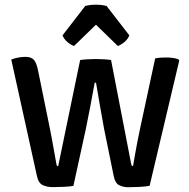

<svg xmlns="http://www.w3.org/2000/svg" viewBox="-20 -795 810 821"><path d="M28.2 -540.3Q40.5 -545.5 57.4 -548.7Q74.3 -551.9 88.5 -551.9Q113.4 -551.9 124.7 -539.3Q136 -526.7 142.4 -495.2L194.3 -240.4Q198.1 -221.3 203 -194.7Q207.9 -168.1 212.7 -141.2Q217.6 -114.3 221 -94.4Q222.4 -87.7 223.7 -86.1Q225 -84.5 228.8 -84.5L322.7 -538.4Q337.3 -540.6 355.8 -541.6Q374.2 -542.6 389 -542.6Q404.1 -542.6 422.8 -541.6Q441.4 -540.6 454.9 -538.4L540.8 -94.4Q542.8 -84.5 548.9 -84.5Q552.8 -108.6 558 -137.5Q563.2 -166.4 568.4 -193.8Q573.6 -221.1 578.1 -240.9L643.5 -545.4Q655.3 -547.7 667.3 -548.5Q679.4 -549.2 690.6 -549.2Q704.3 -549.2 717.2 -547.6Q730.2 -546 741.4 -542.2L746.6 -536.6L619.8 -0.6Q602.8 2.9 576 4.2Q549.3 5.6 529.5 5.6Q507 5.6 489.6 -3.1Q472.1 -11.8 466.2 -42.5L425.1 -244Q417.4 -285.3 407.8 -340.5Q398.1 -395.7 390.6 -441.2H384.9Q376.6 -395.7 366.4 -341.5Q356.2 -287.3 347.2 -244L293.8 0Q275.9 2.9 250.9 4Q226 5.1 205.5 5.1Q181.4 5.1 162.7 -3.5Q144.1 -12.1 137.6 -43.8ZM435.7 -769.5 533.2 -643.6Q525.9 -626.6 511.1 -614.4Q496.3 -602.2 483.7 -598.4L390.3 -689.4L296.7 -598.4Q284.1 -602.2 269.3 -614.4Q254.5 -626.6 247.2 -643.6L344.5 -769.5Q353.5 -772 365.5 -773.5Q377.6 -774.9 390.3 -774.9Q402.7 -774.9 414.7 -773.5Q426.7 -772 435.7 -769.5Z"/></svg>

Font: Signika SC
Style: Regular
Weight: 300
Designer: Anna Giedryś
Foundry: Anna Giedryś
Version: Version 2.000